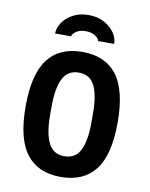

<svg xmlns="http://www.w3.org/2000/svg" viewBox="-81 -760 649 832"><g transform="rotate(10 243.0 -344.0)"><path d="M243 12Q143 12 92 -54.5Q41 -121 41 -263Q41 -405 92 -471.5Q143 -538 243 -538Q344 -538 395 -471.5Q446 -405 446 -263Q446 -121 395 -54.5Q344 12 243 12ZM243 -79Q292 -79 313 -121Q334 -163 334 -244V-282Q334 -363 313 -405Q292 -447 243 -447Q195 -447 173.5 -405Q152 -363 152 -282V-244Q152 -163 173.5 -121Q195 -79 243 -79ZM112 -596Q112 -620 127.5 -643.5Q143 -667 172 -683.5Q201 -700 241 -700Q282 -700 311 -684Q340 -668 356 -644.5Q372 -621 372 -596H301Q300 -607 283.5 -618Q267 -629 241 -629Q216 -629 200 -618Q184 -607 182 -596Z"/></g></svg>

Font: Archivo Narrow SemiBold
Style: Regular
Weight: 600
Designer: Hector Gatti
Foundry: Omnibus-Type
Version: Version 3.002